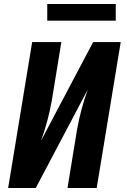

<svg xmlns="http://www.w3.org/2000/svg" viewBox="-20 -947 640 967"><path d="M21 0 142 -735H289L241 -441Q232 -390 218.5 -339.5Q205 -289 187 -239L449 -735H588L467 0H320L368 -294Q377 -345 390.5 -395.5Q404 -446 422 -496L160 0ZM218 -843V-927H563V-843Z"/></svg>

Font: Iosevka SS04 Hv Ex Obl
Style: Regular
Weight: 900
Width: 7
Italic angle: -9°
Monospace: yes
Designer: Belleve Invis
Foundry: Belleve Invis
Version: Version 19.0.0; ttfautohint (v1.8.4)